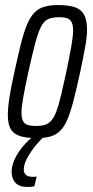

<svg xmlns="http://www.w3.org/2000/svg" viewBox="-20 -538 367 759"><path d="M125 8Q85 8 59.5 0Q34 -8 22.5 -27.5Q11 -47 11 -83Q11 -112 17.5 -154Q24 -196 37 -253Q51 -318 62.5 -364Q74 -410 86.5 -440Q99 -470 115 -487Q131 -504 154 -511Q177 -518 210 -518Q251 -518 276 -509.5Q301 -501 312.5 -479.5Q324 -458 324 -420Q324 -392 316.5 -351Q309 -310 297 -253Q283 -189 271.5 -144Q260 -99 248 -69.5Q236 -40 220 -23Q204 -6 181 1Q158 8 125 8ZM122 -40Q143 -40 157.5 -44.5Q172 -49 183 -61.5Q194 -74 203 -98Q212 -122 221 -160Q230 -198 242 -253Q255 -316 262 -355.5Q269 -395 269 -418Q269 -439 263 -450.5Q257 -462 245 -466Q233 -470 214 -470Q187 -470 170.5 -462.5Q154 -455 142.5 -433Q131 -411 119.5 -368Q108 -325 92 -253Q79 -193 72 -154Q65 -115 65 -91Q65 -71 71 -59.5Q77 -48 89.5 -44Q102 -40 122 -40ZM88 201Q66 201 52.5 193.5Q39 186 32.5 172Q26 158 26 141Q26 106 53 64.5Q80 23 126 -10L157 0Q141 13 121.5 36.5Q102 60 88 86Q74 112 74 132Q74 145 82 153Q90 161 109 161Q112 161 115.5 161Q119 161 125 160L116 198Q109 200 102.5 200.5Q96 201 88 201Z"/></svg>

Font: Saira UltraCondensed
Style: Italic
Weight: 400
Width: 1
Italic angle: -12°
Designer: Hector Gatti with collaboration of the Omnibus-Type team
Foundry: Omnibus-Type
Version: Version 1.101